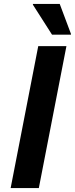

<svg xmlns="http://www.w3.org/2000/svg" viewBox="-20 -954 380 974"><path d="M174 -720H317L177 0H34ZM244 -778 147 -930V-934H283L340 -782V-778Z"/></svg>

Font: Kufam SemiBold
Style: Italic
Weight: 600
Italic angle: -11°
Designer: Artur Schmal
Foundry: Original Type
Version: Version 1.301; ttfautohint (v1.8.3)